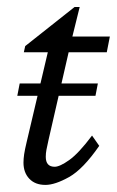

<svg xmlns="http://www.w3.org/2000/svg" viewBox="-20 -519 333 547"><path d="M262.7 -103.5Q216.8 -37.1 176.8 -14.6Q136.7 7.8 109.4 7.8Q80.1 7.8 63.5 -9.8Q46.9 -27.3 46.9 -55.7Q46.9 -66.4 48.8 -79.6Q50.8 -92.8 55.7 -113.3L116.2 -370.1H47.9L51.8 -387.7L192.4 -499H207L180.7 -392.6L118.2 -120.1Q114.3 -102.5 112.3 -92.3Q110.4 -82 110.4 -72.3Q110.4 -43.9 135.7 -43.9Q150.4 -43.9 177.2 -63Q204.1 -82 242.2 -132.8ZM146.5 -370.1 157.2 -415H293L284.2 -370.1ZM29.3 -246.1 36.1 -281.2H258.8L252 -246.1Z"/></svg>

Font: Crimson Pro Light
Style: Italic
Weight: 300
Italic angle: -12°
Designer: Jacques Le Bailly
Foundry: Baron von Fonthausen
Version: Version 1.003